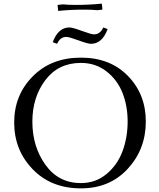

<svg xmlns="http://www.w3.org/2000/svg" viewBox="-20 -1028 877 1056"><path d="M425 -711Q586 -711 684 -610Q782 -509 782 -360Q782 -208 683 -100Q584 8 425 8Q261 8 159.5 -97.5Q58 -203 58 -354Q58 -505 160 -608Q262 -711 425 -711ZM158 -359Q158 -222 230 -121.5Q302 -21 425 -21Q506 -21 566 -71Q626 -121 654 -196.5Q682 -272 682 -360Q682 -445 654 -516.5Q626 -588 566 -635Q506 -682 425 -682Q301 -682 229.5 -587.5Q158 -493 158 -359ZM270 -796Q300 -877 362 -877Q379 -877 430.5 -858Q482 -839 497 -839Q531 -839 548 -877L572 -868Q542 -787 480 -787Q463 -787 411.5 -806Q360 -825 345 -825Q311 -825 294 -787ZM297 -996V-1001L325 -1004Q355 -1001 399 -1001Q470 -1001 540 -1008L543 -980V-975L515 -972Q485 -975 441 -975Q370 -975 300 -968Z"/></svg>

Font: Dihjauti
Style: Bold
Weight: 700
Designer: T. Christopher White
Version: Version 3.0.0